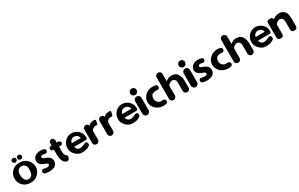

<svg xmlns="http://www.w3.org/2000/svg" viewBox="252 -2256 6062 3894"><g transform="rotate(-30 3282.5 -309.5)"><path d="M307.6 -551.8Q307.6 -530.3 292 -515.1Q276.4 -500 253.9 -500Q231.4 -500 216.1 -515.1Q200.7 -530.3 200.7 -551.8Q200.7 -573.2 216.1 -587.9Q231.4 -602.5 253.9 -602.5Q276.4 -602.5 292 -587.6Q307.6 -572.8 307.6 -551.8ZM434.1 -551.8Q434.1 -530.3 418.5 -515.1Q402.8 -500 380.6 -500Q358.4 -500 342.8 -515.1Q327.1 -530.3 327.1 -551.8Q327.1 -573.2 342.8 -587.9Q358.4 -602.5 380.6 -602.5Q402.8 -602.5 418.5 -587.6Q434.1 -572.8 434.1 -551.8ZM242.2 -109.4Q273.4 -72.8 319.8 -73.2Q366.2 -73.2 398.2 -109.6Q430.2 -146 430.2 -254.9Q430.2 -306.6 399.9 -339.4Q369.6 -372.6 319.8 -372.6Q270 -372.6 242.2 -341.3Q209 -305.7 209.5 -254.9Q209 -146 242.2 -109.4ZM333.5 -456.1Q430.7 -456.1 499 -387.7Q567.9 -318.8 567.9 -221.7Q567.9 -124.5 498 -58.1Q430.2 10.7 333.5 10.7Q306.6 10.7 306.6 10.7Q210.4 10.7 142.1 -57.6Q73.7 -126 73.7 -222.2Q73.7 -318.8 141.6 -388.7Q210.9 -456.5 306.6 -456.1Q320.3 -456.1 333.5 -456.1Z M629.9 -69.3Q634.3 -87.9 653.8 -99.6Q671.4 -110.4 701.2 -100.6Q731 -90.8 761.7 -91.8Q820.3 -92.8 820.3 -128.4Q820.3 -144.5 807.6 -154.8Q794.9 -165 756.3 -178.7Q629.4 -222.7 630.4 -311.5Q631.3 -375.5 680.2 -415.5Q728.5 -455.6 809.6 -455.6Q847.7 -456.1 888.2 -444.8Q906.2 -439.9 917 -423.3Q927.2 -406.7 921.9 -387.7V-387.2Q918.5 -368.7 900.4 -357.4Q882.3 -346.7 859.4 -353Q835.9 -359.4 814 -360.4Q761.7 -361.3 761.7 -325.7Q761.7 -311 776.9 -299.3Q792 -288.1 833 -273.9Q950.7 -232.4 951.2 -139.2Q952.1 -75.2 903.8 -35.2Q855.5 4.4 761.7 4.4Q712.4 4.4 663.6 -8.8Q646.5 -13.2 635.3 -32.2Q624.5 -49.8 629.9 -67.9Z M1181.6 -208.5Q1181.6 -133.8 1222.7 -112.3Q1254.4 -94.7 1237.8 -46.4Q1221.2 3.4 1185.1 3.4Q1126.5 3.4 1090.8 -65.9Q1060.5 -125.5 1060.5 -217.3Q1060.5 -217.3 1060.5 -336.9H1043Q1022.9 -336.9 1009.8 -349.6Q996.1 -361.8 996.6 -382.3Q996.6 -382.3 996.6 -383.3Q996.6 -402.3 1009.8 -416Q1022.9 -429.7 1043 -429.7Q1043 -429.7 1060.5 -429.7V-479.5Q1060.5 -513.7 1087.4 -533.7Q1102.1 -545.4 1128.9 -545.4Q1128.9 -545.4 1130.9 -545.4Q1147.5 -545.4 1164.6 -523.9Q1181.6 -502.4 1181.6 -479.5Q1181.6 -479.5 1181.6 -429.7H1222.7Q1240.7 -429.7 1254.4 -415.5Q1268.1 -401.4 1268.1 -383.3Q1268.1 -383.3 1268.1 -382.3Q1268.1 -361.3 1254.9 -349.1Q1241.7 -336.9 1222.7 -336.9Q1222.7 -336.9 1181.6 -336.9Z M1537.1 -359.4Q1502.4 -359.4 1468.8 -329.6Q1447.3 -310.5 1439 -267.6Q1439 -267.6 1652.8 -267.6Q1636.7 -324.2 1605 -341.8Q1573.2 -359.4 1537.1 -359.4ZM1753.4 -221.7Q1753.4 -221.7 1753.4 -221.2Q1753.4 -180.2 1714.4 -180.2Q1714.4 -180.2 1442.4 -180.2Q1456.5 -135.7 1471.2 -121.6Q1525.4 -71.8 1615.7 -112.3Q1615.7 -112.3 1666 -134.8Q1698.7 -149.4 1716.3 -124.5Q1733.9 -99.6 1728 -73.2Q1728 -73.2 1727.1 -72.8Q1722.2 -50.8 1682.1 -28.8Q1624 3.4 1522 2.4Q1448.7 2.4 1380.4 -63Q1312.5 -128.4 1312.5 -221.9Q1312.5 -315.4 1377.9 -381.8Q1443.8 -447.8 1533.2 -446.3Q1622.6 -444.8 1688 -382.3Q1753.4 -319.8 1753.4 -221.7Z M1967.8 -426.8Q1996.1 -446.8 2070.8 -446.8Q2084.5 -446.8 2091.8 -437Q2099.1 -427.2 2096.7 -415.5Q2096.7 -415.5 2086.9 -370.1Q2080.1 -326.7 2053.2 -330.6Q2008.3 -337.9 1973.1 -313Q1938 -288.1 1937.5 -257.8Q1937.5 -254.9 1937 -254.9Q1936.5 -254.9 1936.5 -254.9Q1936.5 -254.9 1936.5 -65.9Q1936.5 -38.6 1916.5 -18.1Q1896.5 2.4 1867.7 2.4Q1867.7 2.4 1866.2 2.4Q1837.9 2.4 1817.9 -17.1Q1798.3 -37.1 1798.3 -65.9Q1798.3 -65.9 1798.3 -376Q1798.3 -404.3 1818.8 -424.8Q1839.4 -444.8 1867.2 -444.8Q1867.2 -444.8 1869.6 -444.8Q1905.3 -444.8 1938.5 -394Q1953.6 -417 1967.8 -426.8Z M2322.3 -426.8Q2350.6 -446.8 2425.3 -446.8Q2439 -446.8 2446.3 -437Q2453.6 -427.2 2451.2 -415.5Q2451.2 -415.5 2441.4 -370.1Q2434.6 -326.7 2407.7 -330.6Q2362.8 -337.9 2327.6 -313Q2292.5 -288.1 2292 -257.8Q2292 -254.9 2291.5 -254.9Q2291 -254.9 2291 -254.9Q2291 -254.9 2291 -65.9Q2291 -38.6 2271 -18.1Q2251 2.4 2222.2 2.4Q2222.2 2.4 2220.7 2.4Q2192.4 2.4 2172.4 -17.1Q2152.8 -37.1 2152.8 -65.9Q2152.8 -65.9 2152.8 -376Q2152.8 -404.3 2173.3 -424.8Q2193.8 -444.8 2221.7 -444.8Q2221.7 -444.8 2224.1 -444.8Q2259.8 -444.8 2293 -394Q2308.1 -417 2322.3 -426.8Z M2719.7 -359.4Q2685.1 -359.4 2651.4 -329.6Q2629.9 -310.5 2621.6 -267.6Q2621.6 -267.6 2835.4 -267.6Q2819.3 -324.2 2787.6 -341.8Q2755.9 -359.4 2719.7 -359.4ZM2936 -221.7Q2936 -221.7 2936 -221.2Q2936 -180.2 2897 -180.2Q2897 -180.2 2625 -180.2Q2639.2 -135.7 2653.8 -121.6Q2708 -71.8 2798.3 -112.3Q2798.3 -112.3 2848.6 -134.8Q2881.3 -149.4 2898.9 -124.5Q2916.5 -99.6 2910.6 -73.2Q2910.6 -73.2 2909.7 -72.8Q2904.8 -50.8 2864.7 -28.8Q2806.6 3.4 2704.6 2.4Q2631.3 2.4 2563 -63Q2495.1 -128.4 2495.1 -221.9Q2495.1 -315.4 2560.5 -381.8Q2626.5 -447.8 2715.8 -446.3Q2805.2 -444.8 2870.6 -382.3Q2936 -319.8 2936 -221.7Z M3051.3 3.4Q3021 3.4 2999.8 -17.8Q2978.5 -39.1 2978.5 -69.3V-357.4Q2978.5 -387.7 3000 -409.2Q3022 -430.7 3051.3 -430.7H3052.2Q3081.5 -430.7 3103 -409.2Q3124.5 -387.7 3124.5 -357.4V-69.3Q3124.5 -39.1 3103 -17.6Q3081.5 3.9 3052.2 3.4ZM3118.7 -546.4Q3118.7 -514.6 3096.2 -492.7Q3074.2 -470.7 3043.5 -470.7Q3012.2 -470.7 2990.7 -492.7Q2969.2 -514.6 2968.8 -546.4Q2968.8 -578.1 2990.7 -599.6Q3012.2 -621.6 3043.5 -621.1Q3073.7 -621.1 3096.2 -600.1Q3118.7 -578.6 3118.7 -546.4Z M3536.1 -51.8Q3536.1 -51.8 3536.1 -49.8Q3536.1 -32.7 3527.3 -19.5Q3507.3 7.3 3431.2 7.3Q3329.6 7.3 3257.3 -58.6Q3185.1 -124.5 3185.1 -217.8Q3185.1 -311 3257.3 -377Q3329.6 -442.9 3431.2 -442.9Q3466.8 -441.9 3500.5 -433.1Q3536.1 -421.4 3536.1 -384.8Q3536.1 -384.8 3536.1 -381.3Q3536.1 -356.4 3518.6 -342.3Q3499 -328.1 3462.9 -335Q3426.8 -342.3 3380.9 -324.2Q3355 -314.5 3339.8 -287.1Q3324.2 -259.3 3324.2 -226.6Q3324.2 -226.6 3324.2 -221.2Q3324.2 -171.4 3357.9 -135.5Q3391.6 -99.6 3437 -99.6Q3455.6 -97.7 3478 -101.6Q3500.5 -104.5 3518.6 -88.9Q3536.1 -74.2 3536.1 -51.8Z M4054.7 -219.7Q4054.7 -219.7 4055.7 -61Q4055.7 -32.7 4035.2 -12.7Q4015.6 6.8 3986.8 6.8Q3986.8 6.8 3985.4 6.8Q3957 6.8 3937 -12.7Q3917.5 -32.2 3917.5 -61Q3917.5 -61 3917.5 -247.1Q3917.5 -321.8 3874 -343.3Q3830.6 -364.3 3783.2 -335Q3735.4 -306.2 3735.8 -269.5Q3735.8 -269.5 3735.8 -62Q3735.8 -32.7 3715.3 -12.7Q3694.8 6.8 3666 6.8Q3666 6.8 3665.5 6.8Q3636.2 6.8 3616.2 -12.7Q3596.7 -32.2 3596.7 -62Q3596.7 -62 3596.7 -562.5Q3596.7 -590.8 3616.2 -611.8Q3637.7 -631.3 3666 -631.3Q3666 -631.3 3667 -631.3Q3695.3 -631.3 3716.3 -611.8Q3735.8 -592.3 3735.8 -563.5Q3735.8 -563.5 3737.3 -390.6Q3792 -439 3840.8 -444.3Q3951.7 -456.1 4003.4 -390.1Q4054.7 -324.2 4054.7 -219.7Z M4186 3.4Q4155.8 3.4 4134.5 -17.8Q4113.3 -39.1 4113.3 -69.3V-357.4Q4113.3 -387.7 4134.8 -409.2Q4156.7 -430.7 4186 -430.7H4187Q4216.3 -430.7 4237.8 -409.2Q4259.3 -387.7 4259.3 -357.4V-69.3Q4259.3 -39.1 4237.8 -17.6Q4216.3 3.9 4187 3.4ZM4253.4 -546.4Q4253.4 -514.6 4231 -492.7Q4209 -470.7 4178.2 -470.7Q4147 -470.7 4125.5 -492.7Q4104 -514.6 4103.5 -546.4Q4103.5 -578.1 4125.5 -599.6Q4147 -621.6 4178.2 -621.1Q4208.5 -621.1 4231 -600.1Q4253.4 -578.6 4253.4 -546.4Z M4321.8 -69.3Q4326.2 -87.9 4345.7 -99.6Q4363.3 -110.4 4393.1 -100.6Q4422.9 -90.8 4453.6 -91.8Q4512.2 -92.8 4512.2 -128.4Q4512.2 -144.5 4499.5 -154.8Q4486.8 -165 4448.2 -178.7Q4321.3 -222.7 4322.3 -311.5Q4323.2 -375.5 4372.1 -415.5Q4420.4 -455.6 4501.5 -455.6Q4539.6 -456.1 4580.1 -444.8Q4598.1 -439.9 4608.9 -423.3Q4619.1 -406.7 4613.8 -387.7V-387.2Q4610.4 -368.7 4592.3 -357.4Q4574.2 -346.7 4551.3 -353Q4527.8 -359.4 4505.9 -360.4Q4453.6 -361.3 4453.6 -325.7Q4453.6 -311 4468.8 -299.3Q4483.9 -288.1 4524.9 -273.9Q4642.6 -232.4 4643.1 -139.2Q4644 -75.2 4595.7 -35.2Q4547.4 4.4 4453.6 4.4Q4404.3 4.4 4355.5 -8.8Q4338.4 -13.2 4327.1 -32.2Q4316.4 -49.8 4321.8 -67.9Z M5051.8 -51.8Q5051.8 -51.8 5051.8 -49.8Q5051.8 -32.7 5043 -19.5Q5022.9 7.3 4946.8 7.3Q4845.2 7.3 4772.9 -58.6Q4700.7 -124.5 4700.7 -217.8Q4700.7 -311 4772.9 -377Q4845.2 -442.9 4946.8 -442.9Q4982.4 -441.9 5016.1 -433.1Q5051.8 -421.4 5051.8 -384.8Q5051.8 -384.8 5051.8 -381.3Q5051.8 -356.4 5034.2 -342.3Q5014.6 -328.1 4978.5 -335Q4942.4 -342.3 4896.5 -324.2Q4870.6 -314.5 4855.5 -287.1Q4839.8 -259.3 4839.8 -226.6Q4839.8 -226.6 4839.8 -221.2Q4839.8 -171.4 4873.5 -135.5Q4907.2 -99.6 4952.6 -99.6Q4971.2 -97.7 4993.7 -101.6Q5016.1 -104.5 5034.2 -88.9Q5051.8 -74.2 5051.8 -51.8Z M5570.3 -219.7Q5570.3 -219.7 5571.3 -61Q5571.3 -32.7 5550.8 -12.7Q5531.2 6.8 5502.4 6.8Q5502.4 6.8 5501 6.8Q5472.7 6.8 5452.6 -12.7Q5433.1 -32.2 5433.1 -61Q5433.1 -61 5433.1 -247.1Q5433.1 -321.8 5389.6 -343.3Q5346.2 -364.3 5298.8 -335Q5251 -306.2 5251.5 -269.5Q5251.5 -269.5 5251.5 -62Q5251.5 -32.7 5231 -12.7Q5210.4 6.8 5181.6 6.8Q5181.6 6.8 5181.2 6.8Q5151.9 6.8 5131.8 -12.7Q5112.3 -32.2 5112.3 -62Q5112.3 -62 5112.3 -562.5Q5112.3 -590.8 5131.8 -611.8Q5153.3 -631.3 5181.6 -631.3Q5181.6 -631.3 5182.6 -631.3Q5210.9 -631.3 5231.9 -611.8Q5251.5 -592.3 5251.5 -563.5Q5251.5 -563.5 5252.9 -390.6Q5307.6 -439 5356.4 -444.3Q5467.3 -456.1 5519 -390.1Q5570.3 -324.2 5570.3 -219.7Z M5843.8 -359.4Q5809.1 -359.4 5775.4 -329.6Q5753.9 -310.5 5745.6 -267.6Q5745.6 -267.6 5959.5 -267.6Q5943.4 -324.2 5911.6 -341.8Q5879.9 -359.4 5843.8 -359.4ZM6060.1 -221.7Q6060.1 -221.7 6060.1 -221.2Q6060.1 -180.2 6021 -180.2Q6021 -180.2 5749 -180.2Q5763.2 -135.7 5777.8 -121.6Q5832 -71.8 5922.4 -112.3Q5922.4 -112.3 5972.7 -134.8Q6005.4 -149.4 6022.9 -124.5Q6040.5 -99.6 6034.7 -73.2Q6034.7 -73.2 6033.7 -72.8Q6028.8 -50.8 5988.8 -28.8Q5930.7 3.4 5828.6 2.4Q5755.4 2.4 5687 -63Q5619.1 -128.4 5619.1 -221.9Q5619.1 -315.4 5684.6 -381.8Q5750.5 -447.8 5839.8 -446.3Q5929.2 -444.8 5994.6 -382.3Q6060.1 -319.8 6060.1 -221.7Z M6564 -227.1Q6564 -227.1 6564.9 -50.3Q6564.9 -22.5 6544.4 -2Q6530.3 11.7 6495.1 11.2Q6495.1 11.2 6494.6 11.2Q6460 11.2 6446.3 -2Q6425.8 -21.5 6425.8 -50.3Q6425.8 -50.3 6425.8 -235.4Q6425.8 -305.2 6383.3 -326.2Q6340.3 -347.2 6291 -317.4Q6241.7 -287.6 6244.1 -257.8Q6244.1 -257.8 6244.1 -50.3Q6244.1 -21.5 6224.6 -2Q6210.9 11.7 6176.3 11.2Q6176.3 11.2 6173.8 11.2Q6139.2 11.2 6125.5 -2Q6105 -22.5 6105 -50.3Q6105 -50.3 6105 -397.5Q6105 -416.5 6119.1 -429.7Q6133.3 -442.9 6150.4 -442.9Q6150.4 -442.9 6201.2 -442.9Q6220.2 -442.9 6232.9 -428.7Q6245.6 -415 6245.6 -398.4Q6245.6 -398.4 6245.6 -397.5Q6315.9 -439 6350.1 -444.8Q6467.3 -464.8 6529.8 -384.3Q6563.5 -339.8 6564 -227.1Z"/></g></svg>

Font: Dyuthi
Style: Regular
Weight: 400
Designer: Hiran Venugopalan, Hussain K H and Suresh P for Sawthanthra Malayalam Computing (SMC)
Version: Version 3.0.0+20221109